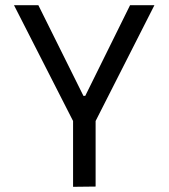

<svg xmlns="http://www.w3.org/2000/svg" viewBox="-20 -720 654 741"><path d="M349 0V-253L576 -700H482L309 -350H302L128 -700H34L262 -253V1Z"/></svg>

Font: Be Vietnam
Style: Regular
Weight: 400
Designer: Gabriel Lam
Foundry: TypeRant
Version: Version 4.000